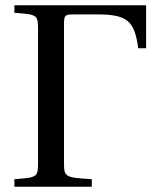

<svg xmlns="http://www.w3.org/2000/svg" viewBox="-20 -712 594 732"><path d="M35 0H330V-29C227 -35 224 -37 224 -93V-621C224 -654 228 -657 261 -657H352C468 -657 493 -630 507 -528H537V-692H35V-663C123 -657 125 -655 125 -599V-93C125 -37 123 -35 35 -29Z"/></svg>

Font: Lingua Franca
Style: Regular
Weight: 400
Version: Version 1.19